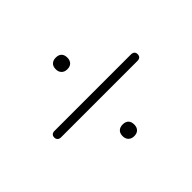

<svg xmlns="http://www.w3.org/2000/svg" viewBox="-107 -693 814 814"><g transform="rotate(-45 300.0 -286.5)"><path d="M71 -267Q61 -267 55.5 -272.5Q50 -278 50 -287Q50 -296 55.5 -301Q61 -306 71 -306H529Q539 -306 544.5 -301Q550 -296 550 -287Q550 -277 544.5 -272Q539 -267 529 -267ZM294 -51Q278 -51 268.5 -60.5Q259 -70 259 -86Q259 -103 268.5 -112Q278 -121 294 -121Q311 -121 320 -112Q329 -103 329 -86Q329 -70 320 -60.5Q311 -51 294 -51ZM294 -452Q278 -452 268.5 -461.5Q259 -471 259 -487Q259 -504 268.5 -513Q278 -522 294 -522Q311 -522 320 -513Q329 -504 329 -487Q329 -471 320 -461.5Q311 -452 294 -452Z"/></g></svg>

Font: Nunito ExtraLight
Style: Regular
Weight: 200
Designer: Vernon Adams
Foundry: Vernon Adams
Version: Version 3.602;April 4, 2023;FontCreator 14.0.0.2856 64-bit